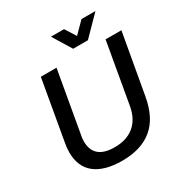

<svg xmlns="http://www.w3.org/2000/svg" viewBox="-199 -1018 1125 1181"><g transform="rotate(-30 364.0 -428.0)"><path d="M646 -868.2 516.1 -735.8H411.1L330.1 -868.2H422.9L471.2 -792L546.9 -868.2ZM330.1 12.2Q205.1 12.2 138.4 -40Q71.8 -92.3 71.8 -195.8Q71.8 -229.5 79.1 -265.1L152.8 -686H264.2L189 -257.8Q183.1 -233.4 183.1 -209Q183.1 -83 331.1 -83Q415 -83 468.3 -126.2Q521.5 -169.4 537.1 -253.9L612.8 -686H725.1L648.9 -256.8Q624.5 -119.6 544.4 -53.7Q464.4 12.2 330.1 12.2Z"/></g></svg>

Font: Archivo Medium
Style: Italic
Weight: 500
Italic angle: -10°
Designer: Hector Gatti
Foundry: Omnibus-Type
Version: Version 2.001